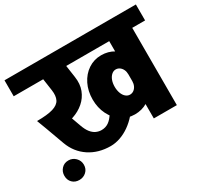

<svg xmlns="http://www.w3.org/2000/svg" viewBox="-180 -869 1240 1177"><g transform="rotate(-30 440.0 -280.5)"><path d="M339 15Q252 15 188 -27.5Q124 -70 96 -146L239 -188Q251 -154 266.5 -134.5Q282 -115 300.5 -106.5Q319 -98 339 -98ZM96 -146 33 -319H192L239 -188ZM338 15V-98Q367 -98 389 -113Q411 -128 430 -159L532 -85Q505 -54 473 -31.5Q441 -9 406.5 3Q372 15 338 15ZM564 -79Q513 -79 472 -106.5Q431 -134 407.5 -181.5Q384 -229 384 -288H540Q540 -263 547.5 -242.5Q555 -222 568.5 -210.5Q582 -199 598 -199ZM564 -79 598 -199Q613 -199 625 -207.5Q637 -216 644 -231Q651 -246 651 -264H739Q739 -211 716 -169Q693 -127 653.5 -103Q614 -79 564 -79ZM384 -287Q384 -347 407.5 -394.5Q431 -442 472 -469.5Q513 -497 564 -497L598 -377Q582 -377 568.5 -365Q555 -353 547.5 -333Q540 -313 540 -287ZM-25 -547V-660H741V-547ZM651 -312Q651 -331 644 -345.5Q637 -360 625 -368.5Q613 -377 598 -377L564 -497Q614 -497 653.5 -473Q693 -449 716 -407Q739 -365 739 -312ZM63 -238 23 -344Q97 -344 136.5 -356Q176 -368 189 -394Q202 -420 196 -462H359Q367 -409 351 -367.5Q335 -326 301.5 -297Q268 -268 223 -253Q178 -238 127 -238ZM196 -462 176 -600H339L359 -462ZM651 0V-645H814V0ZM561 -547V-660H905V-547ZM68 99Q38 99 19 80Q0 61 0 31Q0 2 19 -18.5Q38 -39 68 -39Q97 -39 117.5 -18.5Q138 2 138 31Q138 61 117.5 80Q97 99 68 99Z"/></g></svg>

Font: Akshar Light
Style: Bold
Weight: 700
Version: Version 1.100